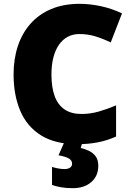

<svg xmlns="http://www.w3.org/2000/svg" viewBox="-20 -744 689 1004"><path d="M395 -566Q361 -566 334 -551.5Q307 -537 288 -509.5Q269 -482 259 -443Q249 -404 249 -354Q249 -287 266 -241Q283 -195 318 -171.5Q353 -148 406 -148Q453 -148 497.5 -161Q542 -174 587 -193V-30Q540 -9 490.5 0.5Q441 10 385 10Q269 10 195 -36Q121 -82 86 -164.5Q51 -247 51 -355Q51 -436 73.5 -503.5Q96 -571 140 -620.5Q184 -670 248.5 -697Q313 -724 397 -724Q449 -724 506 -712Q563 -700 618 -674L559 -522Q520 -541 480 -553.5Q440 -566 395 -566ZM494 123Q494 176 457.5 208Q421 240 360 240Q326 240 298 235Q270 230 252 223V129Q269 134 285 137Q301 140 317 140Q336 140 346.5 132.5Q357 125 357 112Q357 95 340.5 85Q324 75 286 68L316 0H411L402 30Q422 34 443.5 44Q465 54 479.5 72.5Q494 91 494 123Z"/></svg>

Font: Noto Sans Khmer Black
Style: Regular
Weight: 900
Version: Version 2.003